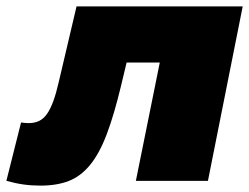

<svg xmlns="http://www.w3.org/2000/svg" viewBox="-65 -567 781 602"><path d="M1 -183Q9 -182 13.5 -181.5Q18 -181 25 -181Q44 -181 58 -188Q72 -195 82.5 -210Q93 -225 102 -249.5Q111 -274 119 -309L175 -547H696L587 0H361L436 -371H332L315 -300Q293 -208 270 -147Q247 -86 217.5 -50Q188 -14 150.5 0.5Q113 15 62 15Q34 15 9 11.5Q-16 8 -45 0Z"/></svg>

Font: Argentum Sans Black
Style: Italic
Weight: 900
Italic angle: -11°
Designer: Julieta Ulanovsky (font), Cristiano Sobral (main changes and remaster)
Foundry: Julieta Ulanovsky (font), Cristiano Sobral (main changes and remaster)
Version: Version 2.007;June 15, 2022;FontCreator 14.0.0.2814 64-bit; 